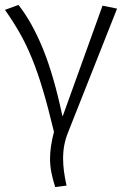

<svg xmlns="http://www.w3.org/2000/svg" viewBox="-20 -554 500 779"><path d="M199 -19Q176 -115 154.5 -187.5Q133 -260 109.5 -317.5Q86 -375 59 -422Q32 -469 0 -514L55 -534Q110 -464 154 -356.5Q198 -249 233 -84H235L396 -531L455 -519L257 -19Q246 8 241 34Q236 60 236 89Q236 114 239.5 141Q243 168 250 199L204 205Q194 174 188.5 146Q183 118 183 89Q183 42 199 -19Z"/></svg>

Font: Jldddboxgfspflltxgxzjzlszac
Style: Regular
Weight: 300
Designer: Carrois Corporate & Edenspiekermann
Foundry: Carrois Corporate GbR & Edenspiekermann AG
Version: Version 2.001